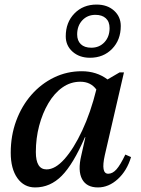

<svg xmlns="http://www.w3.org/2000/svg" viewBox="-20 -808 617 841"><path d="M134 13Q85 13 56 -28Q27 -69 27 -139Q27 -214 51 -279Q75 -344 117.5 -392.5Q160 -441 216.5 -468.5Q273 -496 338 -496Q403 -496 451 -460L504 -491H523L439 -128Q421 -47 454 -47Q473 -47 490 -66Q507 -85 529 -131L554 -120Q536 -60 496 -23.5Q456 13 409 13Q359 13 339.5 -23.5Q320 -60 336 -127L354 -207H352Q301 -89 250.5 -38Q200 13 134 13ZM137 -142Q137 -66 184 -66Q222 -66 262.5 -111.5Q303 -157 340 -236Q377 -315 402 -416Q377 -450 332 -450Q289 -450 253.5 -425Q218 -400 192 -356Q166 -312 151.5 -257Q137 -202 137 -142ZM374 -555Q328 -555 298 -581.5Q268 -608 268 -649Q268 -710 306 -749Q344 -788 403 -788Q450 -788 479.5 -761.5Q509 -735 509 -694Q509 -633 471 -594Q433 -555 374 -555ZM380 -599Q415 -599 437.5 -623Q460 -647 460 -685Q460 -713 443.5 -728Q427 -743 398 -743Q363 -743 340.5 -719Q318 -695 318 -657Q318 -630 334 -614.5Q350 -599 380 -599Z"/></svg>

Font: Platypi
Style: Italic
Weight: 400
Italic angle: -13°
Designer: David Sargent
Foundry: Bolt Cutter Type
Version: Version 1.200; ttfautohint (v1.8.4.7-5d5b)